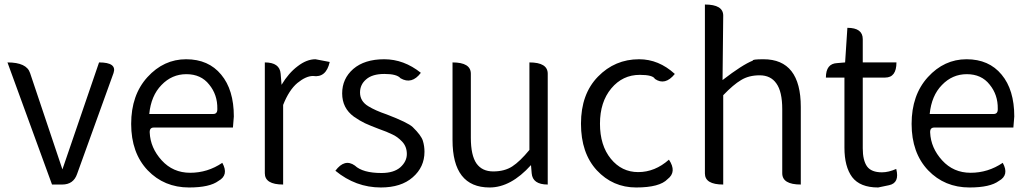

<svg xmlns="http://www.w3.org/2000/svg" viewBox="-20 -816 4547 849"><path d="M210 0 13 -540Q98 -540 113 -493L256 -67L418 -540Q498 -540 482 -493L321 -47Q305 0 255 0Z M816 13Q706 13 633 -63Q560 -140 560 -268Q560 -396 632 -475Q704 -554 803 -554Q902 -554 958 -486Q1014 -419 1014 -301L1010 -252H660Q641 -252 642 -230Q645 -162 695 -107Q745 -52 821 -52Q898 -52 963 -96Q993 -42 946 -16Q907 13 816 13ZM640 -312H923Q942 -312 941 -335Q942 -397 905 -442Q869 -488 804 -488Q740 -488 694 -440Q648 -393 640 -312Z M1232 0Q1151 0 1151 -50V-540Q1217 -540 1221 -490L1225 -441Q1256 -493 1296 -523Q1336 -554 1375 -554L1438 -542Q1422 -471 1364 -480Q1333 -480 1295 -449Q1258 -418 1232 -352V0Z M1664 13Q1553 13 1463 -61Q1504 -116 1549 -84Q1584 -51 1667 -51Q1721 -51 1750 -76Q1779 -102 1779 -135Q1779 -168 1758 -190Q1737 -212 1714 -222Q1692 -233 1655 -246Q1618 -260 1594 -271Q1571 -282 1545 -300Q1493 -338 1493 -403Q1493 -468 1542 -511Q1592 -554 1679 -554Q1766 -554 1841 -494Q1801 -441 1751 -470Q1735 -489 1680 -489Q1626 -489 1599 -465Q1572 -442 1572 -407Q1572 -368 1609 -346Q1640 -327 1690 -310Q1784 -274 1805 -254Q1843 -217 1850 -193Q1857 -170 1857 -145Q1857 -77 1805 -32Q1754 13 1664 13Z M2145 13Q1981 13 1981 -197V-540Q2062 -540 2062 -490V-207Q2062 -129 2087 -93Q2112 -58 2161 -58Q2211 -58 2245 -80Q2279 -102 2321 -153V-540Q2402 -540 2402 -490V0Q2335 0 2331 -50L2328 -86Q2239 13 2145 13Z M2938 -110Q2974 -56 2932 -24Q2897 13 2793 13Q2690 13 2619 -63Q2549 -139 2549 -269Q2549 -400 2624 -477Q2699 -554 2806 -554Q2893 -554 2964 -489Q2921 -436 2876 -467Q2867 -485 2809 -485Q2733 -485 2683 -425Q2633 -365 2633 -269Q2633 -173 2681 -114Q2729 -55 2802 -55Q2876 -55 2938 -110Z M3178 0Q3097 0 3097 -49V-796Q3178 -796 3178 -747L3175 -462Q3263 -530 3309 -548Q3305 -554 3356 -554Q3521 -554 3521 -343V0Q3439 0 3439 -50V-333Q3439 -411 3413 -447Q3388 -483 3339 -483Q3291 -483 3257 -462Q3223 -442 3178 -395V0Z M3863 13Q3783 13 3748 -33Q3714 -79 3714 -163V-473H3632Q3632 -535 3682 -537L3717 -540L3727 -693Q3795 -693 3795 -643V-540H3944Q3944 -473 3894 -473H3795V-160Q3795 -107 3814 -80Q3833 -54 3880 -54Q3909 -54 3943 -69Q3959 -7 3911 3Z M4267 13Q4157 13 4084 -63Q4011 -140 4011 -268Q4011 -396 4083 -475Q4155 -554 4254 -554Q4353 -554 4409 -486Q4465 -419 4465 -301L4461 -252H4111Q4092 -252 4093 -230Q4096 -162 4146 -107Q4196 -52 4272 -52Q4349 -52 4414 -96Q4444 -42 4397 -16Q4358 13 4267 13ZM4091 -312H4374Q4393 -312 4392 -335Q4393 -397 4356 -442Q4320 -488 4255 -488Q4191 -488 4145 -440Q4099 -393 4091 -312Z"/></svg>

Font: Swei Half Moon CJK TC
Style: DemiLight
Weight: 350
Version: Version 2.125